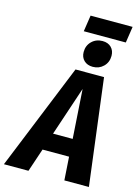

<svg xmlns="http://www.w3.org/2000/svg" viewBox="-198 -1127 881 1209"><g transform="rotate(15 242.5 -522.5)"><path d="M346 0 336 -152H163L112 0H-48L233 -693H419L506 0ZM201 -266H329L308 -586ZM254 -813Q254 -855 282 -882.5Q310 -910 352 -910Q388 -910 409 -889Q430 -868 430 -834Q430 -792 402 -764.5Q374 -737 333 -737Q297 -737 275.5 -758Q254 -779 254 -813ZM495 -939H221L237 -1045H511Z"/></g></svg>

Font: Fira Sans Condensed
Style: Bold Italic
Weight: 700
Width: 3
Italic angle: -8°
Designer: Carrois Corporate & Edenspiekermann AG
Foundry: Carrois Corporate GbR & Edenspiekermann AG
Version: Version 4.203